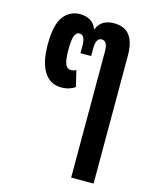

<svg xmlns="http://www.w3.org/2000/svg" viewBox="-115 -636 729 918"><g transform="rotate(15 249.5 -177.0)"><path d="M327 206V-418Q327 -470 298 -470Q269 -470 269 -418V-380H216V-418Q216 -470 187 -470Q172 -470 164 -450.5Q156 -431 156 -383Q156 -330 165 -310Q174 -290 192 -290Q205 -290 218 -297L237 -218Q225 -209 208 -203.5Q191 -198 169 -198Q114 -198 84 -244.5Q54 -291 54 -381Q54 -478 85 -519Q116 -560 167 -560Q195 -560 217 -547.5Q239 -535 249 -508H251Q271 -560 336 -560Q364 -560 387 -548.5Q410 -537 424 -507.5Q438 -478 438 -426V206Z"/></g></svg>

Font: Noto Sans Thai ExtCond SemBd
Style: Regular
Weight: 600
Width: 2
Designer: Monotype Design Team
Foundry: Monotype Imaging Inc.
Version: Version 2.002; ttfautohint (v1.8.4.7-5d5b)